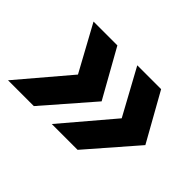

<svg xmlns="http://www.w3.org/2000/svg" viewBox="-80 -613 689 689"><g transform="rotate(45 264.5 -268.0)"><path d="M132 -85H1L164 -277L69 -451H190L292 -269ZM354 -85H223L386 -277L291 -451H412L514 -269Z"/></g></svg>

Font: Mulish ExtraBold
Style: Italic
Weight: 800
Italic angle: -9°
Designer: Vernon Adams
Foundry: Vernon Adams
Version: Version 3.603; ttfautohint (v1.8.3)